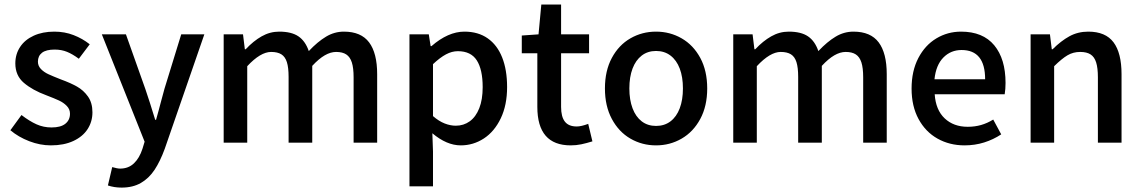

<svg xmlns="http://www.w3.org/2000/svg" viewBox="-20 -645 5160 868"><path d="M296.4 -130.9Q296.4 -151.4 281.7 -166.3Q267.1 -181.2 246.6 -190.7Q226.1 -200.2 189 -214.4Q127 -237.3 88.1 -270.3Q49.3 -303.2 49.3 -358.4Q49.3 -399.9 70.8 -432.6Q92.3 -465.3 132.3 -483.6Q172.4 -502 225.6 -502Q272.5 -502 312.7 -486.3Q353 -470.7 385.7 -444.8L336.4 -379.4Q308.1 -400.4 283 -410.6Q257.8 -420.9 227.1 -420.9Q188.5 -420.9 169.9 -406.5Q151.4 -392.1 151.4 -366.2Q151.4 -347.2 165 -333Q178.7 -318.8 198.7 -309.6Q218.8 -300.3 254.9 -286.1Q297.9 -270.5 327.6 -253.9Q357.4 -237.3 377.7 -208.7Q397.9 -180.2 397.9 -137.2Q397.9 -95.2 376 -61.3Q354 -27.3 311.5 -7.6Q269 12.2 210 12.2Q161.1 12.2 112.3 -6.6Q63.5 -25.4 26.9 -56.2L77.1 -125Q113.3 -97.2 145 -83Q176.8 -68.8 212.9 -68.8Q254.9 -68.8 275.6 -85.7Q296.4 -102.5 296.4 -130.9Z M633.8 -4.4 440.4 -489.7H549.3L637.2 -242.2Q656.2 -187 681.6 -103.5H685.5Q690.4 -120.6 696.8 -144Q703.1 -167.5 706.1 -179.2Q725.1 -249 723.1 -242.2L799.3 -489.7H903.8L725.1 26.9Q704.1 84.5 678.7 122.8Q653.3 161.1 616.9 182.1Q580.6 203.1 529.8 203.1Q496.1 203.1 467.8 193.4L487.3 110.4Q510.3 117.2 522.9 117.2Q560.5 117.2 585.4 93.5Q610.4 69.8 624 27.8Z M1090.8 -422.4Q1125.5 -459.5 1162.8 -480.7Q1200.2 -502 1242.2 -502Q1297.9 -502 1329.1 -480.7Q1360.4 -459.5 1376 -414.1Q1416 -456.5 1453.9 -479.2Q1491.7 -502 1534.7 -502Q1612.3 -502 1648.7 -453.4Q1685.1 -404.8 1685.1 -309.6V0H1578.6V-295.4Q1578.6 -337.9 1570.6 -362.8Q1562.5 -387.7 1545.4 -398.9Q1528.3 -410.2 1499.5 -410.2Q1474.6 -410.2 1448 -394.8Q1421.4 -379.4 1391.6 -347.2V0H1284.7V-297.4Q1284.7 -339.8 1276.9 -364.3Q1269 -388.7 1252 -399.4Q1234.9 -410.2 1205.6 -410.2Q1157.7 -410.2 1097.7 -345.7V0H991.2V-489.7H1078.6L1086.9 -422.4Z M1831.1 -489.7H1918.5L1926.8 -436.5H1930.7Q2005.9 -502 2079.6 -502Q2141.6 -502 2184.8 -471.7Q2228 -441.4 2250.2 -385.3Q2272.5 -329.1 2272.5 -251.5Q2272.5 -169.9 2243.9 -110.1Q2215.3 -50.3 2167.5 -19Q2119.6 12.2 2063 12.2Q1999.5 12.2 1934.6 -42.5L1937.5 40V197.3H1831.1ZM2049.8 -413.6Q2022.9 -413.6 1996.1 -399.2Q1969.2 -384.8 1937.5 -355V-120.1Q1963.9 -97.2 1990 -86.9Q2016.1 -76.7 2040.5 -76.7Q2076.2 -76.7 2103.8 -96.7Q2131.3 -116.7 2146.7 -155.8Q2162.1 -194.8 2162.1 -251Q2162.1 -330.6 2135.5 -372.1Q2108.9 -413.6 2049.8 -413.6Z M2414.6 -489.7 2427.2 -624.5H2516.6V-489.7H2643.1V-404.3H2516.6V-161.6Q2516.6 -117.2 2533.7 -95.2Q2550.8 -73.2 2587.4 -73.2Q2607.4 -73.2 2639.2 -85L2658.2 -5.9Q2631.3 2.4 2608.2 7.3Q2585 12.2 2560.1 12.2Q2409.2 12.2 2409.2 -161.6V-404.3H2338.9V-484.4Z M2945.8 12.2Q2882.8 12.2 2830.1 -18.3Q2777.3 -48.8 2746.1 -107.2Q2714.8 -165.5 2714.8 -245.1Q2714.8 -325.2 2746.1 -383.3Q2777.3 -441.4 2830.1 -471.7Q2882.8 -502 2945.8 -502Q3008.8 -502 3061.5 -471.7Q3114.3 -441.4 3145.8 -383.3Q3177.2 -325.2 3177.2 -245.1Q3177.2 -165.5 3145.8 -107.2Q3114.3 -48.8 3061.5 -18.3Q3008.8 12.2 2945.8 12.2ZM2945.8 -414.6Q2908.2 -414.6 2881.1 -393.8Q2854 -373 2839.6 -335Q2825.2 -296.9 2825.2 -245.1Q2825.2 -193.8 2839.6 -155.5Q2854 -117.2 2881.1 -96.4Q2908.2 -75.7 2945.8 -75.7Q2983.9 -75.7 3011.2 -96.4Q3038.6 -117.2 3053 -155.5Q3067.4 -193.8 3067.4 -245.1Q3067.4 -296.9 3053 -335Q3038.6 -373 3011.2 -393.8Q2983.9 -414.6 2945.8 -414.6Z M3394.5 -422.4Q3429.2 -459.5 3466.6 -480.7Q3503.9 -502 3545.9 -502Q3601.6 -502 3632.8 -480.7Q3664.1 -459.5 3679.7 -414.1Q3719.7 -456.5 3757.6 -479.2Q3795.4 -502 3838.4 -502Q3916 -502 3952.4 -453.4Q3988.8 -404.8 3988.8 -309.6V0H3882.3V-295.4Q3882.3 -337.9 3874.3 -362.8Q3866.2 -387.7 3849.1 -398.9Q3832 -410.2 3803.2 -410.2Q3778.3 -410.2 3751.7 -394.8Q3725.1 -379.4 3695.3 -347.2V0H3588.4V-297.4Q3588.4 -339.8 3580.6 -364.3Q3572.8 -388.7 3555.7 -399.4Q3538.6 -410.2 3509.3 -410.2Q3461.4 -410.2 3401.4 -345.7V0H3294.9V-489.7H3382.3L3390.6 -422.4Z M4522 -218.8H4205.6Q4210.4 -147.9 4250.7 -109.9Q4291 -71.8 4355 -71.8Q4386.7 -71.8 4415 -79.8Q4443.4 -87.9 4470.2 -104.5L4506.3 -37.6Q4471.2 -14.2 4429.2 -1Q4387.2 12.2 4340.8 12.2Q4272.9 12.2 4218.5 -18.3Q4164.1 -48.8 4132.6 -106.9Q4101.1 -165 4101.1 -244.6Q4101.1 -324.2 4131.6 -382.6Q4162.1 -440.9 4213.1 -471.4Q4264.2 -502 4324.7 -502Q4423.8 -502 4474.9 -440.2Q4525.9 -378.4 4525.9 -270Q4525.9 -242.2 4522 -218.8ZM4204.6 -286.6H4433.6Q4433.6 -418.9 4327.1 -418.9Q4278.3 -418.9 4244.9 -385Q4211.4 -351.1 4204.6 -286.6Z M4738.8 -422.4Q4776.4 -460 4814.7 -481Q4853 -502 4899.9 -502Q4978 -502 5014.2 -453.6Q5050.3 -405.3 5050.3 -309.6V0H4943.4V-295.4Q4943.4 -337.9 4935.5 -362.8Q4927.7 -387.7 4910.4 -398.9Q4893.1 -410.2 4863.3 -410.2Q4831.5 -410.2 4805.9 -395Q4780.3 -379.9 4745.6 -345.7V0H4639.2V-489.7H4726.6L4734.9 -422.4Z"/></svg>

Font: Varta
Style: Bold
Weight: 700
Designer: Joana Correia, Viktoriya Grabowska, Eben Sorkin
Foundry: Sorkin Type
Version: Version 1.002; ttfautohint (v1.3) -l 8 -r 24 -G 200 -x 12 -H